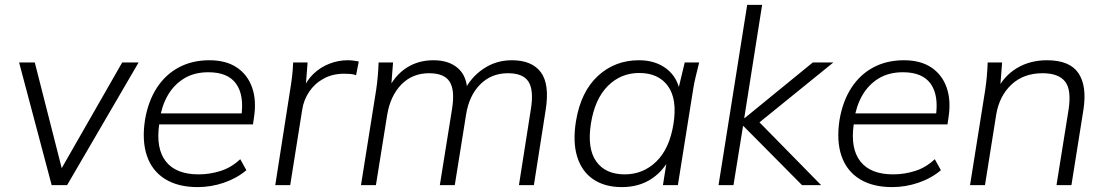

<svg xmlns="http://www.w3.org/2000/svg" viewBox="-20 -756 4516 784"><path d="M191 0 58 -501H122L240 -38H214L479 -501H546L254 0Z M787 8Q707 8 654 -25Q601 -58 580 -119.5Q559 -181 572 -266Q585 -343 620.5 -397.5Q656 -452 710.5 -481Q765 -510 835 -510Q903 -510 947 -480.5Q991 -451 1009.5 -398.5Q1028 -346 1017 -276L1013 -248H614L620 -293H983L965 -279Q978 -366 944.5 -413.5Q911 -461 831 -461Q773 -461 731.5 -435.5Q690 -410 665 -366.5Q640 -323 632 -267L630 -248Q616 -149 657.5 -96.5Q699 -44 791 -44Q837 -44 881 -58Q925 -72 961 -106L986 -61Q947 -28 894.5 -10Q842 8 787 8Z M1104 0 1164 -384Q1169 -413 1172.5 -442.5Q1176 -472 1177 -501H1236L1227 -386L1215 -385Q1231 -427 1260 -454.5Q1289 -482 1325.5 -496Q1362 -510 1399 -510Q1412 -510 1423 -508.5Q1434 -507 1445 -505L1434 -449Q1423 -453 1411 -454Q1399 -455 1385 -455Q1338 -455 1301.5 -435Q1265 -415 1242.5 -381.5Q1220 -348 1214 -308L1165 0Z M1454 0 1516 -389Q1520 -416 1522.5 -444Q1525 -472 1526 -501H1585L1576 -386H1562Q1591 -447 1639 -478.5Q1687 -510 1750 -510Q1813 -510 1850 -477.5Q1887 -445 1888 -383H1875Q1901 -439 1953 -474.5Q2005 -510 2070 -510Q2152 -510 2188.5 -461Q2225 -412 2208 -306L2160 0H2099L2148 -312Q2160 -388 2138 -422.5Q2116 -457 2054 -457Q1986 -457 1940.5 -411Q1895 -365 1883 -287L1837 0H1776L1826 -312Q1838 -388 1816 -422.5Q1794 -457 1732 -457Q1664 -457 1619 -411Q1574 -365 1561 -287L1515 0Z M2519 8Q2450 8 2403 -23.5Q2356 -55 2337 -115.5Q2318 -176 2332 -262Q2352 -382 2421.5 -446Q2491 -510 2589 -510Q2657 -510 2702.5 -474.5Q2748 -439 2757 -377L2746 -376L2776 -501H2835Q2828 -472 2821 -444Q2814 -416 2810 -389L2748 0H2687L2707 -126H2722Q2695 -63 2643 -27.5Q2591 8 2519 8ZM2531 -44Q2606 -44 2660 -96.5Q2714 -149 2730 -250Q2746 -351 2707.5 -404.5Q2669 -458 2590 -458Q2515 -458 2462 -405Q2409 -352 2393 -252Q2377 -150 2414.5 -97Q2452 -44 2531 -44Z M2914 0 3031 -736H3092L3019 -274H3021L3299 -501H3383L3061 -240V-277L3333 0H3255L3016 -241H3014L2975 0Z M3623 8Q3543 8 3490 -25Q3437 -58 3416 -119.5Q3395 -181 3408 -266Q3421 -343 3456.5 -397.5Q3492 -452 3546.5 -481Q3601 -510 3671 -510Q3739 -510 3783 -480.5Q3827 -451 3845.5 -398.5Q3864 -346 3853 -276L3849 -248H3450L3456 -293H3819L3801 -279Q3814 -366 3780.5 -413.5Q3747 -461 3667 -461Q3609 -461 3567.5 -435.5Q3526 -410 3501 -366.5Q3476 -323 3468 -267L3466 -248Q3452 -149 3493.5 -96.5Q3535 -44 3627 -44Q3673 -44 3717 -58Q3761 -72 3797 -106L3822 -61Q3783 -28 3730.5 -10Q3678 8 3623 8Z M3941 0 4003 -389Q4007 -416 4009.5 -444Q4012 -472 4013 -501H4072L4063 -386L4049 -385Q4079 -446 4132.5 -478Q4186 -510 4255 -510Q4348 -510 4383.5 -457.5Q4419 -405 4404 -308L4355 0H4294L4343 -306Q4356 -388 4329.5 -422.5Q4303 -457 4237 -457Q4160 -457 4110.5 -411Q4061 -365 4048 -289L4002 0Z"/></svg>

Font: Mulish ExtraLight Light
Style: Italic
Weight: 300
Italic angle: -9°
Version: Version 3.603